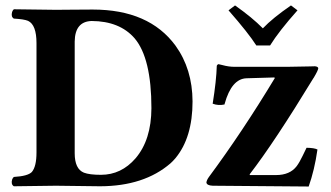

<svg xmlns="http://www.w3.org/2000/svg" viewBox="-20 -681 1212 704"><path d="M970.2 -514.2H919.9Q891.1 -559.6 817.9 -643.1L841.8 -661.1Q904.3 -617.2 943.8 -577.1Q979.5 -614.7 1046.9 -661.1L1070.8 -643.1Q1002.9 -566.9 970.2 -514.2ZM780.8 -445.8Q786.1 -444.8 795.4 -442.4Q818.4 -436 839.8 -436H1033.2Q1053.7 -436 1116.7 -437.5Q1132.8 -438 1134.8 -438Q1145.5 -437 1147 -431.2Q1147 -423.8 1130.4 -396Q1129.4 -394.5 1128.9 -394Q986.3 -159.7 895.5 -42L896 -39.1H992.2Q1043 -39.1 1067.9 -71.8Q1078.6 -86.4 1089.8 -109.9L1104 -139.2Q1132.8 -138.7 1144 -132.8Q1133.3 -57.6 1111.8 2.9L759.8 0Q737.8 -1 736.8 -12.2Q738.3 -21.5 746.1 -32.2Q869.1 -198.2 987.8 -395L985.8 -397L883.8 -394Q829.1 -392.1 803.7 -300.3Q803.2 -298.8 803.2 -297.9Q780.3 -293 759.8 -300.8Q773.4 -385.7 774.9 -439.9Q775.9 -443.8 780.8 -445.8ZM253.9 -119.1Q253.9 -61.5 287.6 -47.9Q308.1 -40 350.1 -40Q424.8 -40 477.1 -100.6Q534.7 -168 535.2 -284.2Q535.2 -467.8 473.6 -540.5Q418.9 -603.5 315.9 -604Q254.9 -602.1 253.9 -528.8ZM185.1 0 30.8 2Q19.5 -4.9 24.4 -22.5Q26.9 -29.3 30.8 -32.2Q82 -35.2 96.7 -50.3Q113.8 -70.3 113.8 -122.1V-522.9Q113.8 -589.8 83 -604.5Q67.9 -610.8 30.8 -612.8Q19.5 -619.6 24.4 -637.2Q26.9 -644 30.8 -647Q31.7 -647 185.1 -645Q203.6 -645 243.2 -645.5Q292.5 -646 319.8 -646Q526.4 -646 623.5 -513.7Q685.5 -427.7 686 -309.1Q686 -176.3 623 -100.6Q613.8 -89.8 605 -82Q508.3 1.5 347.2 2Q327.1 2 266.1 1Q205.1 0 185.1 0Z"/></svg>

Font: Linux Libertine O
Style: Bold
Weight: 700
Designer: Philipp H. Poll
Foundry: Philipp H. Poll
Version: Version 5.0.0